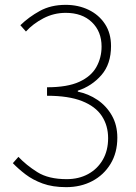

<svg xmlns="http://www.w3.org/2000/svg" viewBox="-20 -759 561 792"><path d="M253 13Q197 13 156 -2Q115 -17 85 -40Q55 -63 33 -86L56 -112Q88 -78 134 -49Q180 -20 255 -20Q305 -20 343.5 -41Q382 -62 404 -100Q426 -138 426 -189Q426 -241 400 -280.5Q374 -320 318.5 -342Q263 -364 174 -364V-399Q258 -399 307 -421.5Q356 -444 377.5 -482.5Q399 -521 399 -567Q399 -629 359 -667.5Q319 -706 251 -706Q202 -706 159 -683.5Q116 -661 87 -629L64 -655Q99 -689 144.5 -714Q190 -739 251 -739Q303 -739 345.5 -718.5Q388 -698 413 -660Q438 -622 438 -569Q438 -495 398.5 -449.5Q359 -404 301 -385V-381Q345 -372 382 -347Q419 -322 441.5 -282.5Q464 -243 464 -191Q464 -129 436 -83Q408 -37 360.5 -12Q313 13 253 13Z"/></svg>

Font: Noto Sans HK Thin Thin
Style: Regular
Weight: 250
Version: Version 2.004-H2;hotconv 1.0.118;makeotfexe 2.5.65603